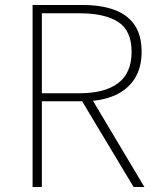

<svg xmlns="http://www.w3.org/2000/svg" viewBox="-20 -746 629 766"><path d="M110 0V-726H311Q383 -726 435.5 -707Q488 -688 516.5 -647Q545 -606 545 -539Q545 -475 516.5 -431Q488 -387 435.5 -364.5Q383 -342 311 -342H147V0ZM147 -374H298Q398 -374 451.5 -414.5Q505 -455 505 -539Q505 -624 451.5 -658.5Q398 -693 298 -693H147ZM513 0 301 -353 343 -357 556 0Z"/></svg>

Font: Noto Sans JP
Style: Regular
Weight: 100
Designer: Ryoko NISHIZUKA 西塚涼子 (kana, bopomofo & ideographs); Paul D. Hunt (Latin, Greek & Cyrillic); Sandoll Communications 산돌커뮤니
Foundry: Adobe
Version: Version 2.004;hotconv 1.0.118;makeotfexe 2.5.65603